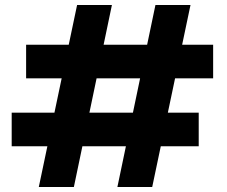

<svg xmlns="http://www.w3.org/2000/svg" viewBox="-20 -752 914 772"><path d="M452 0 605 -732H746L592 0ZM136 0 290 -732H430L277 0ZM27 -164V-299H779V-164ZM85 -437V-572H837V-437Z"/></svg>

Font: DM Sans 16pt Black
Style: Regular
Weight: 900
Version: Version 4.004;gftools[0.9.30]